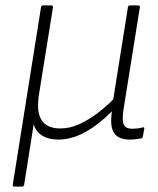

<svg xmlns="http://www.w3.org/2000/svg" viewBox="-20 -502 581 707"><path d="M32 185Q26 185 27 178L131 -475Q132 -482 138 -482H169Q176 -482 175 -475L124 -157Q113 -91 133 -60Q153 -29 202 -29Q236 -29 269 -43.5Q302 -58 334.5 -82Q367 -106 397 -136L451 -475Q452 -482 458 -482H488Q496 -482 495 -475L435 -100Q429 -60 435.5 -44Q442 -28 467 -28Q476 -28 486 -29Q496 -30 506 -33Q513 -34 511 -27L506 1Q505 4 504 5.5Q503 7 498 8Q491 9 480.5 10.5Q470 12 458 12Q417 12 400.5 -11.5Q384 -35 392 -91H391Q341 -41 292 -14.5Q243 12 194 12Q160 12 136.5 -2Q113 -16 104 -44L69 178Q67 185 62 185Z"/></svg>

Font: Sofia Sans ExtraLight
Style: Italic
Weight: 250
Italic angle: -9°
Version: Version 4.100-B